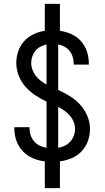

<svg xmlns="http://www.w3.org/2000/svg" viewBox="-20 -863 540 990"><path d="M211 107V-31Q180 -34 150 -47Q120 -60 98 -83Q76 -106 65 -136.5Q54 -167 54 -199Q54 -201 54 -203Q54 -205 54 -207H132Q132 -206 132 -204.5Q132 -203 132 -202Q132 -184 138 -166Q144 -148 156 -134Q168 -120 184.5 -112Q201 -104 220 -101V-339Q189 -354 161 -372.5Q133 -391 111 -416Q89 -441 76.5 -473Q64 -505 64 -538Q64 -569 74 -598.5Q84 -628 104.5 -650.5Q125 -673 153 -686.5Q181 -700 211 -704V-843H289V-704Q319 -700 348 -687Q377 -674 397.5 -651Q418 -628 428 -598Q438 -568 438 -537Q438 -535 438 -533.5Q438 -532 438 -530H360Q360 -531 360 -532Q360 -533 360 -534Q360 -552 355 -569Q350 -586 339.5 -599.5Q329 -613 313 -622Q297 -631 280 -634V-399Q312 -385 341.5 -366.5Q371 -348 394 -322.5Q417 -297 430.5 -264.5Q444 -232 444 -197Q444 -166 433 -135.5Q422 -105 400.5 -82.5Q379 -60 349.5 -47.5Q320 -35 289 -31V107ZM220 -427V-634Q203 -630 188 -622Q173 -614 162.5 -601Q152 -588 146.5 -571.5Q141 -555 141 -538Q141 -520 147.5 -503Q154 -486 164.5 -472Q175 -458 189.5 -447Q204 -436 220 -427ZM280 -101Q298 -104 314 -111.5Q330 -119 342 -132.5Q354 -146 360.5 -163Q367 -180 367 -197Q367 -216 360 -234Q353 -252 340.5 -266.5Q328 -281 312.5 -292Q297 -303 280 -312Z"/></svg>

Font: Iosevka SS04
Style: Regular
Weight: 400
Monospace: yes
Designer: Belleve Invis
Foundry: Belleve Invis
Version: Version 19.0.0; ttfautohint (v1.8.4)